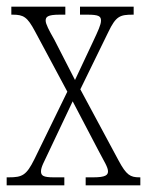

<svg xmlns="http://www.w3.org/2000/svg" viewBox="-20 -556 444 576"><path d="M0 0H173V-24H141C110 -24 103 -29 103 -42C103 -55 112 -70 126 -100L198 -252L275 -105C293 -71 304 -54 304 -42C304 -31 297 -24 260 -24H237V0H401V-24H398C371 -24 359 -31 336 -74L221 -288L305 -460C328 -508 340 -512 379 -512H381V-536H220V-512H242C277 -512 283 -507 283 -494C283 -482 274 -463 260 -433L205 -316L143 -437C127 -465 117 -484 117 -494C117 -505 122 -512 159 -512H176V-536H14V-512H18C51 -512 62 -505 85 -462L182 -281L83 -78C59 -30 47 -24 6 -24H0Z"/></svg>

Font: Noto Serif Khmer ExtraCondensed ExtraLight
Style: Regular
Weight: 200
Width: 2
Designer: Danh Hong and the Monotype Design Team
Foundry: Monotype Imaging Inc.
Version: Version 2.004